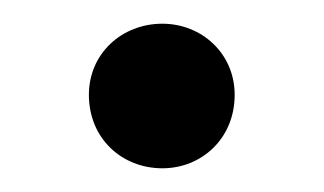

<svg xmlns="http://www.w3.org/2000/svg" viewBox="-20 -438 273 162"><path d="M117 -296C150 -296 178 -321 178 -358C178 -393 150 -418 117 -418C83 -418 55 -393 55 -358C55 -321 83 -296 117 -296Z"/></svg>

Font: Hedvig Letters Serif 24pt
Style: Regular
Weight: 400
Designer: Alexander Örn & Tor Weibull
Foundry: Kanon Foundry
Version: Version 1.000